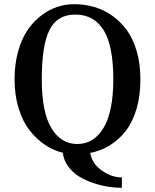

<svg xmlns="http://www.w3.org/2000/svg" viewBox="-20 -730 741 920"><path d="M340.8 -660.2Q253.4 -660.2 216.8 -585.9Q180.2 -511.7 180.2 -350.1Q180.2 -192.4 226.1 -116.2Q272 -40 350.1 -40Q430.7 -40 476.8 -118.4Q522.9 -196.8 522.9 -350.1Q522.9 -510.7 476.6 -585.4Q430.2 -660.2 340.8 -660.2ZM280.8 2Q235.4 -9.3 195.3 -36.1Q155.3 -63 122.1 -105.2Q88.9 -147.5 69.3 -210.7Q49.8 -273.9 49.8 -350.1Q49.8 -422.4 66.7 -483.2Q83.5 -543.9 111.6 -585.2Q139.6 -626.5 176.8 -655Q213.9 -683.6 253.9 -696.8Q293.9 -710 335 -710Q384.8 -710 430.7 -696.8Q476.6 -683.6 517.3 -655Q558.1 -626.5 588.1 -585Q618.2 -543.5 635.5 -483.2Q652.8 -422.9 652.8 -350.1Q652.8 -272 634.3 -208.5Q615.7 -145 582.5 -102.5Q549.3 -60.1 506.3 -33.7Q463.4 -7.3 412.1 2.9Q420.9 53.2 467.3 86.7Q513.7 120.1 564 120.1V169.9Q533.2 169.9 499 164.8Q464.8 159.7 427.2 147Q389.6 134.3 359.1 115.7Q328.6 97.2 306.9 67.6Q285.2 38.1 280.8 2Z"/></svg>

Font: Pfennig
Style: Bold
Weight: 700
Version: Version 20120410 ; ttfautohint (v0.8)